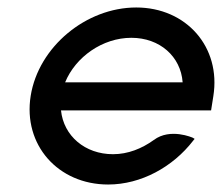

<svg xmlns="http://www.w3.org/2000/svg" viewBox="-20 -482 593 513"><path d="M62 -226C41 -95 135 11 269 11C357 11 442 -36 496 -106L500 -111L495 -114C495 -114 435 -141 391 -108C359 -85 322 -70 282 -70C207 -70 150 -119 143 -187H544L550 -225C571 -356 478 -462 344 -462C210 -462 83 -357 62 -226ZM154 -262C182 -330 254 -381 331 -381C407 -381 463 -331 468 -262Z"/></svg>

Font: Charger Sport
Style: SeBdObl
Weight: 600
Designer: Jasper
Foundry: Cannot Into Space Fonts
Version: Version 1.1